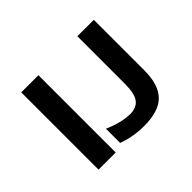

<svg xmlns="http://www.w3.org/2000/svg" viewBox="-145 -1005 1290 1290"><g transform="rotate(-45 500.0 -360.0)"><path d="M162.1 2V-732.4H325.2V2ZM391.6 -22.5V-157.2Q495.1 -112.3 576.2 -111.3Q637.7 -111.3 666.5 -149.4Q695.3 -187.5 695.3 -281.2V-732.4H851.6V-253.9Q851.6 -114.3 788.1 -51.3Q724.6 11.7 588.9 11.7Q482.4 11.7 391.6 -22.5Z"/></g></svg>

Font: Gen Shin Gothic Monospace Bold
Style: Bold
Weight: 700
Designer: [Source Han Sans]
Ryoko NISHIZUKA  (kana & ideographs); Paul D. Hunt (Latin, Greek & Cyrillic); Wenlong ZHANG  (bopomofo
Version: Version 1.002.20150607